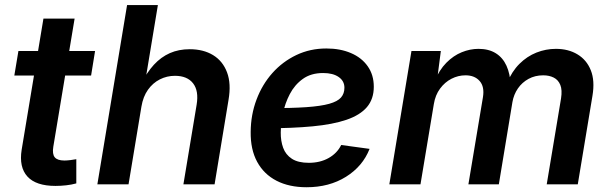

<svg xmlns="http://www.w3.org/2000/svg" viewBox="-20 -748 2475 779"><path d="M365.7 -541 349.6 -441.4H38.1L54.7 -541ZM156.2 -672.4H282.7L196.3 -152.8Q191.4 -123 202.1 -109.9Q212.9 -96.7 241.7 -96.7Q250.5 -96.7 265.4 -98.4Q280.3 -100.1 289.6 -102.1V-3.9Q270 1.5 248 3.9Q226.1 6.3 205.1 6.3Q126 6.3 91.3 -31.7Q56.6 -69.8 67.9 -140.6Z M553.7 -314.9 501.5 0H375L495.6 -727.5H620.6L567.4 -406.7H552.2Q575.7 -454.1 604.5 -485.4Q633.3 -516.6 669.2 -532.5Q705.1 -548.3 749.5 -548.3Q805.2 -548.3 844.5 -524.4Q883.8 -500.5 901.1 -454.6Q918.5 -408.7 907.2 -342.8L850.6 0H724.1L777.8 -323.2Q787.1 -379.4 763.4 -409.9Q739.7 -440.4 689.9 -440.4Q657.2 -440.4 628.7 -426Q600.1 -411.6 580.3 -383.8Q560.5 -356 553.7 -314.9Z M1223.6 11.7Q1153.3 11.7 1102.1 -14.6Q1050.8 -41 1023.4 -91.3Q996.1 -141.6 997.1 -212.9Q997.6 -282.7 1020.8 -344Q1043.9 -405.3 1085.2 -451.7Q1126.5 -498 1182.4 -524.7Q1238.3 -551.3 1304.2 -551.3Q1360.4 -551.3 1403.8 -532.7Q1447.3 -514.2 1471.9 -479.2Q1496.6 -444.3 1496.6 -396Q1496.6 -346.2 1468.8 -313.5Q1440.9 -280.8 1385.7 -262Q1330.6 -243.2 1248.3 -235.4Q1166 -227.5 1056.6 -227.5L1070.8 -309.1Q1163.1 -309.1 1222.7 -313.2Q1282.2 -317.4 1315.9 -326.9Q1349.6 -336.4 1363.5 -352.3Q1377.4 -368.2 1377.4 -392.1Q1377.4 -419.4 1354.2 -435.5Q1331.1 -451.7 1291 -451.7Q1241.7 -451.7 1208.5 -427.7Q1175.3 -403.8 1155.8 -366.2Q1136.2 -328.6 1127.9 -287.1Q1119.6 -245.6 1119.1 -210.4Q1118.7 -176.3 1128.9 -148.2Q1139.2 -120.1 1164.3 -103.8Q1189.5 -87.4 1232.9 -87.4Q1278.8 -87.4 1313.5 -106.9Q1348.1 -126.5 1364.3 -159.7L1479.5 -144Q1451.7 -73.2 1383.8 -30.8Q1315.9 11.7 1223.6 11.7Z M1559.6 0 1649.4 -541H1768.6L1752 -412.6L1742.2 -416.5Q1762.2 -464.4 1791 -493.4Q1819.8 -522.5 1853.5 -536.1Q1887.2 -549.8 1921.4 -549.8Q1962.9 -549.8 1991.5 -532Q2020 -514.2 2034.9 -481.4Q2049.8 -448.7 2051.8 -403.3L2037.6 -411.6Q2056.6 -458 2087.4 -488.8Q2118.2 -519.5 2156.5 -534.7Q2194.8 -549.8 2235.4 -549.8Q2286.1 -549.8 2323.2 -527.3Q2360.4 -504.9 2377.2 -462.6Q2394 -420.4 2383.8 -359.4L2324.2 0H2198.2L2256.3 -348.6Q2261.7 -382.8 2253.4 -403.3Q2245.1 -423.8 2226.8 -433.1Q2208.5 -442.4 2184.1 -442.4Q2150.9 -442.4 2124.5 -428Q2098.1 -413.6 2081.3 -389.2Q2064.5 -364.7 2059.1 -334L2003.9 0H1880.4L1939.5 -354Q1946.3 -396.5 1926 -419.4Q1905.8 -442.4 1868.7 -442.4Q1838.9 -442.4 1811.8 -428.5Q1784.7 -414.6 1765.4 -388.4Q1746.1 -362.3 1740.2 -325.7L1686 0Z"/></svg>

Font: Inter 17pt SemiBold
Style: Italic
Weight: 600
Italic angle: -9.3988°
Version: Version 4.001;git-66647c0bb